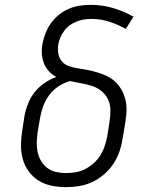

<svg xmlns="http://www.w3.org/2000/svg" viewBox="-20 -763 640 791"><path d="M252 8Q222 8 192.5 2Q163 -4 139 -19Q115 -34 98 -57.5Q81 -81 73.5 -109Q66 -137 66.5 -167.5Q67 -198 72 -228L81 -286Q86 -312 96 -337Q106 -362 123 -383.5Q140 -405 163.5 -421Q187 -437 212 -446Q195 -455 181.5 -469.5Q168 -484 161 -502Q154 -520 152.5 -540.5Q151 -561 155 -582Q159 -604 167.5 -626Q176 -648 190 -667.5Q204 -687 222.5 -702Q241 -717 263 -726.5Q285 -736 307.5 -739.5Q330 -743 353 -743Q401 -743 445.5 -730Q490 -717 530 -694L498 -644Q466 -662 430.5 -673.5Q395 -685 356 -685Q340 -685 325 -682.5Q310 -680 295 -674Q280 -668 267 -658.5Q254 -649 244.5 -636Q235 -623 228.5 -608Q222 -593 220 -578Q217 -560 220.5 -541.5Q224 -523 235 -510Q246 -497 263 -491Q280 -485 298 -482Q316 -479 334 -476Q352 -473 369.5 -468Q387 -463 403.5 -457Q420 -451 434.5 -442Q449 -433 461 -420Q473 -407 481.5 -392Q490 -377 495 -359.5Q500 -342 501 -324Q502 -306 500 -287.5Q498 -269 495 -250L485 -192Q481 -165 472 -138.5Q463 -112 447 -88Q431 -64 408.5 -44.5Q386 -25 360 -13Q334 -1 306.5 3.5Q279 8 252 8ZM252 -50Q272 -50 292.5 -53.5Q313 -57 332 -67Q351 -77 367 -91.5Q383 -106 394 -124Q405 -142 411.5 -162Q418 -182 422 -202L431 -260Q435 -284 435 -308Q435 -332 425.5 -352.5Q416 -373 398.5 -387.5Q381 -402 359 -409Q337 -416 314 -420Q291 -424 268 -429Q243 -422 220.5 -407Q198 -392 182.5 -371Q167 -350 158 -325.5Q149 -301 145 -277L135 -218Q132 -198 131.5 -177Q131 -156 135 -136.5Q139 -117 149.5 -99.5Q160 -82 175.5 -70.5Q191 -59 211 -54.5Q231 -50 252 -50Z"/></svg>

Font: Iosevka Slab LtExObl
Style: Regular
Weight: 300
Width: 7
Italic angle: -9°
Monospace: yes
Designer: Belleve Invis
Foundry: Belleve Invis
Version: Version 11.1.0; ttfautohint (v1.8.3)